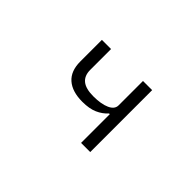

<svg xmlns="http://www.w3.org/2000/svg" viewBox="-65 -863 1186 1186"><g transform="rotate(45 528.0 -270.5)"><path d="M668 0V-251H662Q634 -220 594 -202.5Q554 -185 494 -185Q405 -185 357 -227Q309 -269 309 -352V-541H389V-359Q389 -308 420.5 -282.5Q452 -257 518 -257Q586 -257 627 -275.5Q668 -294 668 -328V-541H748V0Z"/></g></svg>

Font: PlemolJP
Style: Regular
Weight: 400
Monospace: yes
Version: v2.0.4; ttfautohint (v1.8.4.7-5d5b-dirty) -l 6 -r 45 -G 200 